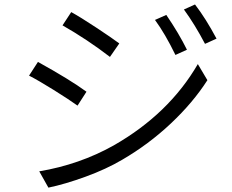

<svg xmlns="http://www.w3.org/2000/svg" viewBox="-20 -818 1040 862"><path d="M675.8 -728.5 726.6 -751Q783.2 -668 819.3 -594.7L767.6 -571.3Q721.7 -666 675.8 -728.5ZM805.7 -775.4 855.5 -797.9Q904.3 -734.4 952.1 -644.5L900.4 -621.1Q855.5 -707 805.7 -775.4ZM260.7 -704.1 299.8 -763.7Q340.8 -741.2 411.1 -694.8Q481.4 -648.4 515.6 -623L473.6 -562.5Q372.1 -640.6 260.7 -704.1ZM197.3 24.4 156.2 -48.8Q336.9 -79.1 490.2 -165Q738.3 -306.6 868.2 -530.3L911.1 -458Q846.7 -357.4 747.1 -263.7Q647.5 -169.9 528.3 -100.6Q457 -58.6 364.7 -24.9Q272.5 8.8 197.3 24.4ZM110.4 -478.5 150.4 -540Q294.9 -460 368.2 -406.2L328.1 -343.8Q290 -371.1 221.2 -414.1Q152.3 -457 110.4 -478.5Z"/></svg>

Font: GenEi Gothic M SemiLight
Style: Regular
Weight: 350
Designer: o_tamon (Modified); [Source Han Sans]
Ryoko NISHIZUKA  (kana & ideographs); Paul D. Hunt (Latin, Greek & Cyrillic); Wenl
Version: Version 1.1a;Original Version 1.004